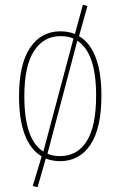

<svg xmlns="http://www.w3.org/2000/svg" viewBox="-20 -659 500 797"><path d="M401 -262Q401 -127 355.5 -58.5Q310 10 229 10Q198 10 170 -1L136 118L116 113L153 -10Q107 -37 83 -99.5Q59 -162 59 -259Q59 -393 105 -461Q151 -529 231 -529Q263 -529 291 -518L324 -639L343 -634L308 -509Q353 -483 377 -421Q401 -359 401 -262ZM160 -30 285 -499Q262 -509 231 -509Q161 -509 121 -447Q81 -385 81 -259Q81 -79 160 -30ZM379 -262Q379 -440 301 -490L177 -21Q198 -11 229 -11Q301 -11 340 -73Q379 -135 379 -262Z"/></svg>

Font: Fira Sans Extra Condensed Thin
Style: Regular
Weight: 250
Width: 1
Designer: Carrois Corporate & Edenspiekermann AG
Foundry: Carrois Corporate GbR & Edenspiekermann AG
Version: Version 4.203